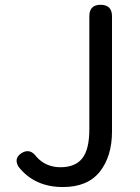

<svg xmlns="http://www.w3.org/2000/svg" viewBox="-20 -753 575 786"><path d="M438.5 -686.5V-214.8Q438.5 -113.3 388.7 -50.3Q338.9 12.7 237.3 12.7Q122.1 12.7 56.6 -69.3Q35.2 -103.5 66.4 -125Q102.5 -149.4 130.9 -109.4Q168.9 -68.4 227.5 -68.4Q288.1 -68.4 316.9 -105Q345.7 -141.6 345.7 -223.6V-686.5Q345.7 -733.4 391.6 -733.4Q438.5 -733.4 438.5 -686.5Z"/></svg>

Font: GenSenMaruGothic TW TTF Regular
Style: Regular
Weight: 400
Version: Version 1.301